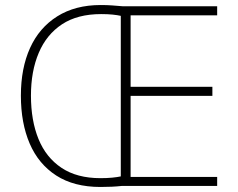

<svg xmlns="http://www.w3.org/2000/svg" viewBox="-20 -739 945 763"><path d="M380 -719Q406 -719 425 -717.5Q444 -716 469 -714H843V-678H499V-394H824V-358H499V-36H843V0H463Q445 2 424.5 3Q404 4 379 4Q274 4 203.5 -41.5Q133 -87 98 -168.5Q63 -250 63 -359Q63 -468 99.5 -548.5Q136 -629 207.5 -674Q279 -719 380 -719ZM382 -683Q288 -683 226.5 -642.5Q165 -602 134 -529Q103 -456 103 -359Q103 -260 133 -186.5Q163 -113 224.5 -72Q286 -31 379 -31Q405 -31 425.5 -33Q446 -35 460 -38V-676Q447 -679 427.5 -681Q408 -683 382 -683Z"/></svg>

Font: Noto Sans Symbols ExtraLight
Style: Regular
Weight: 250
Version: Version 2.002